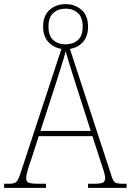

<svg xmlns="http://www.w3.org/2000/svg" viewBox="-23 -911 634 931"><path d="M-3 0V-20H22Q48 -20 57.5 -30.5Q67 -41 78 -76L275 -674Q237 -680 211.5 -707.5Q186 -735 186 -782Q186 -835 217.5 -863Q249 -891 295 -891Q341 -891 372.5 -863Q404 -835 404 -782Q404 -735 379.5 -707.5Q355 -680 316 -674L519 -54Q526 -31 536.5 -25.5Q547 -20 572 -20H591V0H404V-20H432Q468 -20 477.5 -26.5Q487 -33 487 -49Q487 -60 479 -85.5Q471 -111 463 -134L425 -251H165L129 -140Q125 -129 119 -111Q113 -93 108.5 -75Q104 -57 104 -47Q104 -30 117 -25Q130 -20 165 -20H200V0ZM295 -696Q331 -696 354.5 -716.5Q378 -737 378 -782Q378 -827 354.5 -848Q331 -869 295 -869Q259 -869 235.5 -848Q212 -827 212 -782Q212 -737 235.5 -716.5Q259 -696 295 -696ZM173 -276H417L345 -501Q330 -547 316.5 -591Q303 -635 295 -663Q292 -647 284 -621.5Q276 -596 267 -567Q258 -538 250 -513Z"/></svg>

Font: Noto Serif Tamil SemiCondensed Thin
Style: Italic
Weight: 100
Width: 4
Italic angle: -12°
Designer: Indian Type Foundry, Tom Grace, and the Monotype Design Team
Foundry: Monotype Imaging Inc.
Version: Version 2.003; ttfautohint (v1.8.4.7-5d5b)